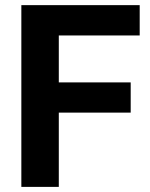

<svg xmlns="http://www.w3.org/2000/svg" viewBox="-20 -731 588 751"><path d="M491.2 -290.5H210V0H63.5V-710.9H526.4V-592.3H210V-408.7H491.2Z"/></svg>

Font: Roboto
Style: Bold
Weight: 700
Designer: Google
Version: Version 2.134; 2016; ttfautohint (v1.6)